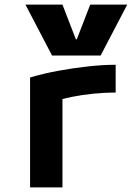

<svg xmlns="http://www.w3.org/2000/svg" viewBox="-20 -810 590 830"><path d="M90 -790H250L308 -640H312L370 -790H530L415 -570H205ZM110 -475Q167 -492 232 -504Q297 -516 361.5 -523Q426 -530 480 -530V-410Q433 -410 383.5 -405Q334 -400 289.5 -391Q245 -382 211 -370L250 -435V0H110Z"/></svg>

Font: M PLUS Code Latin SemiExpanded
Style: Bold
Weight: 700
Width: 6
Designer: Coji Morishita
Foundry: UNDERFOREST DESIGN
Version: Version 1.002; ttfautohint (v1.8.3)